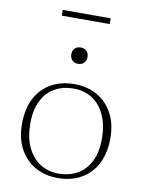

<svg xmlns="http://www.w3.org/2000/svg" viewBox="-91 -882 720 955"><g transform="rotate(10 269.0 -404.0)"><path d="M268.5 -12.5Q321.5 -12.5 362.5 -35.8Q403.5 -59 427 -105.2Q450.5 -151.5 450.5 -221.5Q450.5 -287.5 428.5 -337.2Q406.5 -387 366 -414.5Q325.5 -442 269 -442Q216 -442 174.8 -419Q133.5 -396 110 -349.5Q86.5 -303 86.5 -233.5Q86.5 -167 108.5 -117.5Q130.5 -68 171.5 -40.2Q212.5 -12.5 268.5 -12.5ZM267.5 10Q203 10 153 -18.2Q103 -46.5 74.5 -99.2Q46 -152 46 -224.5Q46 -300.5 74 -354.2Q102 -408 152.5 -436.2Q203 -464.5 270 -464.5Q334.5 -464.5 384.5 -436.2Q434.5 -408 463 -355.5Q491.5 -303 491.5 -230Q491.5 -154 463.5 -100.5Q435.5 -47 385 -18.5Q334.5 10 267.5 10ZM268.5 -567Q249.5 -567 238.5 -579Q227.5 -591 227.5 -608.5Q227.5 -626.5 238.5 -638Q249.5 -649.5 268.5 -649.5Q287.5 -649.5 298.5 -638Q309.5 -626.5 309.5 -608.5Q309.5 -591 298.5 -579Q287.5 -567 268.5 -567ZM147.5 -789V-818H389.5V-789Z"/></g></svg>

Font: Newsreader ExtraLight
Style: Regular
Weight: 250
Designer: Hugues Gentile
Foundry: Production Type
Version: Version 1.003